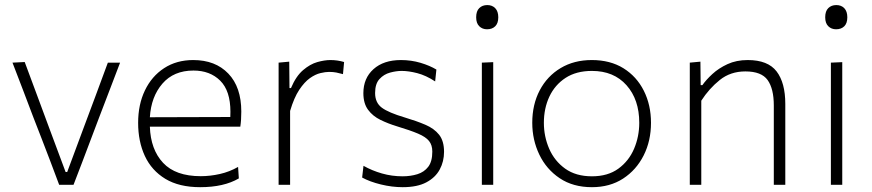

<svg xmlns="http://www.w3.org/2000/svg" viewBox="-20 -748 3528 777"><path d="M219.5 0Q202 -46.5 184 -94.5Q165.5 -142 148.5 -187L114.5 -274.5Q94 -329 72.8 -384.5Q51.5 -440 30.5 -494.5L80 -497Q105.5 -428.5 130.5 -361.2Q155.5 -294 181 -225L245.5 -52H252L316.5 -225.5Q342.5 -294.5 367.2 -361.2Q392 -428 416.5 -494.5H466Q445 -440 424 -384.5Q402.5 -328.5 381.5 -273.5L348 -185Q330 -138 313 -92.5Q295.5 -47 277.5 0Z M790 9.5Q705 9.5 649.2 -24.2Q593.5 -58 566.2 -116.8Q539 -175.5 539 -251Q539 -325 566.5 -382.2Q594 -439.5 644.2 -472.2Q694.5 -505 762 -505Q851.5 -505 904 -450.2Q956.5 -395.5 956.5 -296.5Q956.5 -261 952.5 -235.5H586.5Q589.5 -143 640 -89Q690.5 -35 792.5 -35Q830.5 -35 869.5 -43.8Q908.5 -52.5 943.5 -72.5L946.5 -26Q886 9.5 790 9.5ZM763 -462.5Q683 -462.5 637.2 -409.5Q591.5 -356.5 586.5 -273.5L912 -274.5Q912.5 -283.5 912.5 -295.5Q912.5 -380.5 871.2 -421.5Q830 -462.5 763 -462.5Z M1107.5 0V-494.5L1150.5 -498.5L1151.5 -391.5H1157.5Q1178 -440 1206.5 -464.2Q1235 -488.5 1264.2 -496.8Q1293.5 -505 1317 -505Q1346 -505 1372.5 -497L1368 -448Q1353.5 -452 1341 -454.5Q1328.5 -457 1311.5 -457Q1297 -457 1276.8 -452.2Q1256.5 -447.5 1234.2 -431.8Q1212 -416 1191 -384.5Q1170 -353 1154 -299V0Z M1609.5 9.5Q1566.5 9.5 1521.5 -1.5Q1476.5 -12.5 1445.5 -29.5L1451 -77Q1485.5 -57.5 1525.8 -46Q1566 -34.5 1609 -34.5Q1641.5 -34.5 1669 -43Q1696.5 -51.5 1713 -73Q1729.5 -94.5 1729.5 -134.5Q1729.5 -161 1716.2 -177.5Q1703 -194 1671.8 -207.2Q1640.5 -220.5 1587.5 -236.5Q1551 -247.5 1519.8 -262.8Q1488.5 -278 1469.5 -303.8Q1450.5 -329.5 1450.5 -371Q1450.5 -431.5 1491.5 -468.2Q1532.5 -505 1602.5 -505Q1644 -505 1681.8 -493.8Q1719.5 -482.5 1746 -466.5L1741 -418.5Q1703.5 -443 1668.5 -452Q1633.5 -461 1605.5 -461Q1583.5 -461 1558.5 -454.2Q1533.5 -447.5 1515.8 -428.2Q1498 -409 1498 -371.5Q1498 -332.5 1525.2 -312.2Q1552.5 -292 1618.5 -272.5Q1665.5 -258.5 1701.2 -243.2Q1737 -228 1757 -202.8Q1777 -177.5 1777 -133.5Q1777 -94.5 1759.5 -62Q1742 -29.5 1705.2 -10Q1668.5 9.5 1609.5 9.5Z M1930 0V-494.5L1976 -496.5V0ZM1951 -629.5Q1932 -629.5 1919.5 -641.8Q1907 -654 1907 -678Q1907 -703 1919.5 -715.2Q1932 -727.5 1952 -727.5Q1972 -727.5 1984.2 -714.8Q1996.5 -702 1996.5 -678Q1996.5 -654 1984.2 -641.8Q1972 -629.5 1951 -629.5Z M2375.5 9.5Q2299 9.5 2245 -26.8Q2191 -63 2162.5 -122.5Q2134 -182 2134 -251Q2134 -325 2164.2 -382.5Q2194.5 -440 2248.8 -472.5Q2303 -505 2375 -505Q2449.5 -505 2503 -471.8Q2556.5 -438.5 2585.5 -380.8Q2614.5 -323 2614.5 -251Q2614.5 -178 2584.8 -119Q2555 -60 2501.5 -25.2Q2448 9.5 2375.5 9.5ZM2375.5 -34.5Q2440 -34.5 2482.5 -65.5Q2525 -96.5 2546 -146Q2567 -195.5 2567 -251Q2567 -345 2515.5 -403Q2464 -461 2375.5 -461Q2312 -461 2268.8 -432.8Q2225.5 -404.5 2203.2 -357Q2181 -309.5 2181 -251Q2181 -195.5 2202.5 -146Q2224 -96.5 2267.2 -65.5Q2310.5 -34.5 2375.5 -34.5Z M2771.5 0V-494.5L2814.5 -498.5L2815.5 -403.5H2822.5Q2837.5 -425 2863 -448.5Q2888.5 -472 2924.2 -488.5Q2960 -505 3006 -505Q3087.5 -505 3122.8 -459Q3158 -413 3158 -327.5V0H3111.5V-321Q3111.5 -389 3086.5 -424Q3061.5 -459 2996.5 -459Q2936 -459 2892.8 -424.2Q2849.5 -389.5 2818 -340.5V0Z M3342.5 0V-494.5L3388.5 -496.5V0ZM3363.5 -629.5Q3344.5 -629.5 3332 -641.8Q3319.5 -654 3319.5 -678Q3319.5 -703 3332 -715.2Q3344.5 -727.5 3364.5 -727.5Q3384.5 -727.5 3396.8 -714.8Q3409 -702 3409 -678Q3409 -654 3396.8 -641.8Q3384.5 -629.5 3363.5 -629.5Z"/></svg>

Font: Heraclito ExtraLight
Style: Regular
Weight: 200
Designer: Kostas Bartsokas (font) & Cristiano Sobral (main changes)
Foundry: Kostas Bartsokas (font) & Cristiano Sobral (main changes)
Version: Version 1.00;July 8, 2020;FontCreator 13.0.0.2655 64-bit